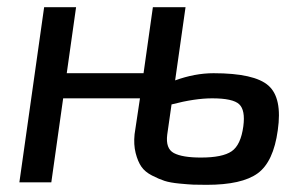

<svg xmlns="http://www.w3.org/2000/svg" viewBox="-20 -508 855 535"><path d="M497 -488 468 -284Q523 -304 575 -304Q689 -304 728 -269.5Q767 -235 754 -145Q742 -57 698 -25Q654 7 556 7Q532 7 519 6.5Q506 6 480 3.5Q454 1 438.5 -4Q423 -9 403.5 -19Q384 -29 374 -43.5Q364 -58 358 -81.5Q352 -105 355 -134L370 -234H156L123 0H34L103 -488H192L166 -304H380L406 -488ZM458 -217 446 -133Q441 -94 464.5 -81.5Q488 -69 540 -69Q600 -69 625.5 -86.5Q651 -104 658 -156Q664 -201 646.5 -217.5Q629 -234 571 -234Q523 -234 458 -217Z"/></svg>

Font: Exo 2.0 Medium
Style: Italic
Weight: 500
Italic angle: -8°
Designer: Natanael Gama
Version: Version 1.001;PS 001.001;hotconv 1.0.70;makeotf.lib2.5.58329